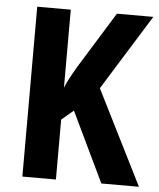

<svg xmlns="http://www.w3.org/2000/svg" viewBox="-52 -759 665 804"><g transform="rotate(5 281.0 -357.0)"><path d="M562 0 363 -397 560 -714H407L261 -478C240 -442 223 -412 213 -386V-714H72V0H213V-252L263 -294L404 0Z"/></g></svg>

Font: Noto Sans Myanmar Condensed
Style: Bold
Weight: 700
Width: 3
Designer: Monotype Design Team
Foundry: Monotype Imaging Inc.
Version: Version 2.107